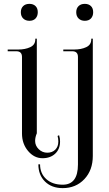

<svg xmlns="http://www.w3.org/2000/svg" viewBox="-20 -801 559 985"><path d="M415 -781.2Q434.6 -781.2 446.3 -770Q458 -758.8 458 -738.3Q458 -718.8 446.8 -706.5Q435.5 -694.3 415 -694.3Q395.5 -694.3 383.3 -706.1Q371.1 -717.8 371.1 -738.3Q371.1 -757.8 382.8 -769.5Q394.5 -781.2 415 -781.2ZM456.1 -519.5V-1Q456.1 72.3 412.6 118.2Q369.1 164.1 301.8 164.1Q245.1 164.1 210.9 130.4Q176.8 96.7 176.8 42H185.5Q185.5 88.9 217.3 117.7Q249 146.5 301.8 146.5Q379.9 146.5 379.9 43V-508.8Q379.9 -538.1 350.6 -538.1H304.7V-546.9H360.4Q396.5 -546.9 422.4 -559.1Q448.2 -571.3 448.2 -598.6V-602.5H456.1ZM130.9 -781.2Q150.4 -781.2 162.1 -770Q173.8 -758.8 173.8 -738.3Q173.8 -718.8 162.6 -706.5Q151.4 -694.3 130.9 -694.3Q111.3 -694.3 99.1 -706.1Q86.9 -717.8 86.9 -738.3Q86.9 -757.8 98.6 -769.5Q110.4 -781.2 130.9 -781.2ZM92.8 -116.2V-508.8Q92.8 -538.1 63.5 -538.1H19.5V-546.9H73.2Q109.4 -546.9 135.3 -559.1Q161.1 -571.3 161.1 -598.6V-602.5H168.9V-519.5V-117.2Q160.2 -96.7 160.2 -78.1Q160.2 -53.7 178.7 -35.6Q197.3 -17.6 222.7 -17.6Q248 -17.6 263.7 -33.2Q279.3 -48.8 279.3 -75.2Q279.3 -89.8 275.4 -103.5L283.2 -107.4Q288.1 -91.8 288.1 -75.2Q288.1 -36.1 263.2 -12.7Q238.3 10.7 198.2 10.7Q155.3 10.7 124 -26.4Q92.8 -63.5 92.8 -116.2Z"/></svg>

Font: FoglihtenNo07
Style: Regular
Weight: 500
Designer: gluk (gluksza@wp.pl)
Foundry: gluk (gluksza@wp.pl)
Version: Version 0.871